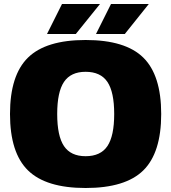

<svg xmlns="http://www.w3.org/2000/svg" viewBox="-20 -920 856 960"><path d="M408 -720Q607 -720 696.5 -632Q786 -544 786 -350Q786 -156 696.5 -68Q607 20 408 20Q210 20 120 -68Q30 -156 30 -350Q30 -544 120 -632Q210 -720 408 -720ZM408 -561Q334 -561 300 -510.5Q266 -460 266 -350Q266 -240 300 -189.5Q334 -139 408 -139Q483 -139 517 -189.5Q551 -240 551 -350Q551 -460 517 -510.5Q483 -561 408 -561ZM215 -750 290 -900H480L359 -750ZM460 -750 535 -900H724L604 -750Z"/></svg>

Font: Fivo Sans Black
Style: Regular
Weight: 900
Designer: Alexander Slobzheninov
Foundry: Alexander Slobzheninov
Version: 1.0